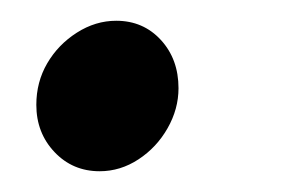

<svg xmlns="http://www.w3.org/2000/svg" viewBox="-20 -156 290 185"><path d="M76 9Q50 9 32.5 -9.5Q15 -28 15 -55Q15 -77 25.5 -95Q36 -113 54 -124.5Q72 -136 92 -136Q118 -136 135 -117.5Q152 -99 152 -71Q152 -51 141.5 -32.5Q131 -14 113.5 -2.5Q96 9 76 9Z"/></svg>

Font: Red Hat Text SemiBold
Style: Italic
Weight: 600
Italic angle: -12°
Designer: Pentagram, MCKL
Foundry: Pentagram, MCKL
Version: Version 1.023